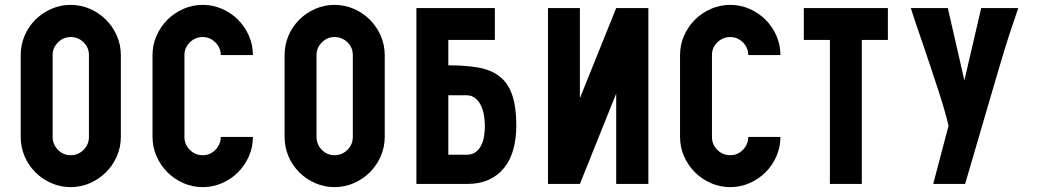

<svg xmlns="http://www.w3.org/2000/svg" viewBox="-20 -755 4264 788"><path d="M270 -735Q312 -735 349.5 -718.5Q387 -702 415 -674Q443 -646 459.5 -608.5Q476 -571 476 -529V-193Q476 -151 459.5 -113.5Q443 -76 415 -48Q387 -20 349.5 -3.5Q312 13 270 13Q228 13 190.5 -3.5Q153 -20 125 -48Q97 -76 81 -113.5Q65 -151 65 -193V-529Q65 -571 81 -608.5Q97 -646 125 -674Q153 -702 190.5 -718.5Q228 -735 270 -735ZM345 -529Q345 -560 323 -581.5Q301 -603 270 -603Q240 -603 218 -581Q196 -559 196 -529V-193Q196 -163 217.5 -140.5Q239 -118 270 -118Q301 -118 323 -140Q345 -162 345 -193Z M812 -735Q854 -735 891.5 -718.5Q929 -702 957 -674Q985 -646 1001.5 -608.5Q1018 -571 1018 -529H886Q886 -559 864 -581Q842 -603 812 -603Q782 -603 759.5 -581.5Q737 -560 737 -529V-193Q737 -162 759 -140Q781 -118 812 -118Q843 -118 864.5 -140.5Q886 -163 886 -193H1018Q1018 -151 1001.5 -113.5Q985 -76 957 -48Q929 -20 891.5 -3.5Q854 13 812 13Q770 13 732.5 -3.5Q695 -20 667 -48Q639 -76 622.5 -113.5Q606 -151 606 -193V-529Q606 -571 622.5 -608.5Q639 -646 667 -674Q695 -702 732.5 -718.5Q770 -735 812 -735Z M1353 -735Q1395 -735 1432.5 -718.5Q1470 -702 1498 -674Q1526 -646 1542.5 -608.5Q1559 -571 1559 -529V-193Q1559 -151 1542.5 -113.5Q1526 -76 1498 -48Q1470 -20 1432.5 -3.5Q1395 13 1353 13Q1311 13 1273.5 -3.5Q1236 -20 1208 -48Q1180 -76 1164 -113.5Q1148 -151 1148 -193V-529Q1148 -571 1164 -608.5Q1180 -646 1208 -674Q1236 -702 1273.5 -718.5Q1311 -735 1353 -735ZM1428 -529Q1428 -560 1406 -581.5Q1384 -603 1353 -603Q1323 -603 1301 -581Q1279 -559 1279 -529V-193Q1279 -163 1300.5 -140.5Q1322 -118 1353 -118Q1384 -118 1406 -140Q1428 -162 1428 -193Z M1689 -722H2011V-591H1820V-487Q1889 -487 1941.5 -478Q1994 -469 2029 -442.5Q2064 -416 2081.5 -367Q2099 -318 2099 -239Q2099 -188 2087.5 -144.5Q2076 -101 2051 -68.5Q2026 -36 1987.5 -18Q1949 0 1894 0H1689ZM1820 -120H1894Q1918 -120 1932.5 -131Q1947 -142 1955.5 -159.5Q1964 -177 1967 -197.5Q1970 -218 1970 -237Q1970 -255 1967 -277Q1964 -299 1955.5 -318.5Q1947 -338 1932 -351Q1917 -364 1894 -364H1820Z M2641 0H2509V-371L2360 0H2229V-722H2360V-352L2509 -722H2641Z M2977 -735Q3019 -735 3056.5 -718.5Q3094 -702 3122 -674Q3150 -646 3166.5 -608.5Q3183 -571 3183 -529H3051Q3051 -559 3029 -581Q3007 -603 2977 -603Q2947 -603 2924.5 -581.5Q2902 -560 2902 -529V-193Q2902 -162 2924 -140Q2946 -118 2977 -118Q3008 -118 3029.5 -140.5Q3051 -163 3051 -193H3183Q3183 -151 3166.5 -113.5Q3150 -76 3122 -48Q3094 -20 3056.5 -3.5Q3019 13 2977 13Q2935 13 2897.5 -3.5Q2860 -20 2832 -48Q2804 -76 2787.5 -113.5Q2771 -151 2771 -193V-529Q2771 -571 2787.5 -608.5Q2804 -646 2832 -674Q2860 -702 2897.5 -718.5Q2935 -735 2977 -735Z M3517 -591V0H3386V-591H3279V-722H3624V-591Z M4159 -722Q4152 -700 4142.5 -672.5Q4133 -645 4122 -612Q4111 -580 4066 -427.5Q4021 -275 3941 0H3810L3873 -239Q3867 -265 3856 -303.5Q3845 -342 3830.5 -386Q3816 -430 3800.5 -477Q3785 -524 3769.5 -569Q3754 -614 3740.5 -653.5Q3727 -693 3718 -722H3870L3938 -425L4007 -722Z"/></svg>

Font: PostBus
Style: Regular
Weight: 400
Designer: Peter Wiegel
Version: Version 1.001